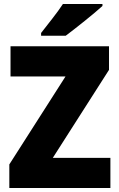

<svg xmlns="http://www.w3.org/2000/svg" viewBox="-20 -947 600 967"><path d="M496 -917V-927H297C268 -882 220 -824 187 -781V-767H311C363 -806 456 -880 496 -917ZM536 0V-152H246L529 -595V-714H33V-562H310L27 -119V0Z"/></svg>

Font: Noto Sans Arabic SemCond Blk
Style: Regular
Weight: 900
Width: 4
Designer: Monotype Design Team, Nadine Chahine, Nizar Qandah and Khaled Hosny
Foundry: Monotype Imaging Inc.
Version: Version 2.012